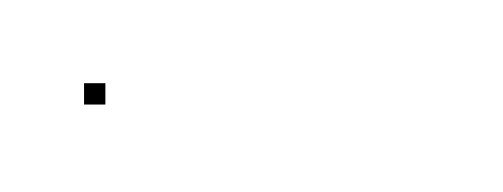

<svg xmlns="http://www.w3.org/2000/svg" viewBox="-34 66 118 45"><path d="M-14.3 90.5H-9.3V85.5H-14.3Z"/></svg>

Font: FRB American Cursive Just Endings
Style: Italic
Weight: 400
Italic angle: -25°
Version: Version 2.0;Modular Font Editor K font №1